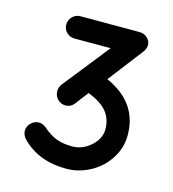

<svg xmlns="http://www.w3.org/2000/svg" viewBox="-86 -586 606 674"><g transform="rotate(15 217.5 -249.0)"><path d="M273 -325Q393 -272 393 -153Q393 -108 368.5 -69Q344 -30 302.5 -7Q261 16 214 16Q113 16 52 -47Q47 -52 43.5 -60Q40 -68 40 -75Q40 -92 52.5 -104Q65 -116 81 -116Q95 -116 108 -105Q133 -83 157.5 -74Q182 -65 214 -65Q252 -65 282 -92Q312 -119 312 -153Q312 -191 290.5 -217Q269 -243 222 -261L187 -215Q175 -198 154 -198Q138 -198 126 -210Q114 -222 114 -239Q114 -253 122 -264L256 -433H125Q108 -433 96 -444.5Q84 -456 84 -473Q84 -490 96 -502Q108 -514 125 -514H339Q356 -514 367.5 -503.5Q379 -493 380 -478Q380 -464 370 -451Z"/></g></svg>

Font: Tsukimi Rounded SemiBold
Style: Regular
Weight: 600
Designer: Takashi Funayama
Foundry: Takashi Funayama
Version: Version 1.032; ttfautohint (v1.8.3)